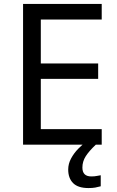

<svg xmlns="http://www.w3.org/2000/svg" viewBox="-20 -734 596 974"><path d="M496 0H97V-714H496V-635H187V-412H478V-334H187V-79H496ZM398 116Q398 161 443 161Q460 161 471.5 158.5Q483 156 491 155V211Q477 215 463 217.5Q449 220 429 220Q376 220 351 195Q326 170 326 126Q326 97 340.5 70Q355 43 376.5 21Q398 -1 418 -15L466 0Q432 32 415 58.5Q398 85 398 116Z"/></svg>

Font: Noto Sans Tamil Supplement
Style: Regular
Weight: 400
Designer: Ek Type
Foundry: Ek Type
Version: Version 2.001; ttfautohint (v1.8.4.7-5d5b)